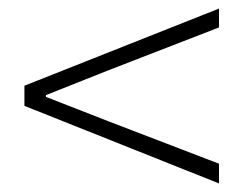

<svg xmlns="http://www.w3.org/2000/svg" viewBox="-20 -590 568 448"><path d="M491 -162 37 -343V-390L491 -570V-526L233 -426L87 -368V-364L233 -307L491 -208Z"/></svg>

Font: Noto Sans JP ExtraLight
Style: Regular
Weight: 250
Designer: Ryoko NISHIZUKA  (kana, bopomofo & ideographs); Paul D. Hunt (Latin, Greek & Cyrillic); Sandoll Communications , Soo-you
Foundry: Adobe
Version: Version 2.004-H2;hotconv 1.0.118;makeotfexe 2.5.65603